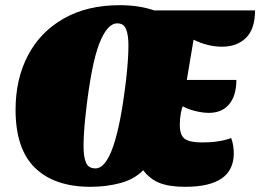

<svg xmlns="http://www.w3.org/2000/svg" viewBox="-20 -700 1003 740"><path d="M785 -265Q763 -265 735 -271.5Q707 -278 685 -290Q681 -286 677 -264Q673 -242 673 -219Q673 -179 692 -165Q711 -151 759 -151Q826 -151 871 -168Q881 -141 881 -109Q881 20 694 20Q632 20 594.5 5Q557 -10 532 -44Q498 -9 444 5.5Q390 20 329 20Q190 20 115 -53Q40 -126 40 -277Q40 -395 87.5 -486Q135 -577 225.5 -628.5Q316 -680 441 -680Q516 -680 574 -660H963Q963 -588 928 -554Q893 -520 836 -520Q781 -520 726 -547L700 -392H891Q891 -332 863.5 -298.5Q836 -265 785 -265ZM466 -393Q475 -472 475 -525Q475 -565 466 -587.5Q457 -610 432 -610Q393 -610 362.5 -531.5Q332 -453 311 -268Q302 -189 302 -136Q302 -95 311.5 -73Q321 -51 348 -51Q426 -51 466 -393Z"/></svg>

Font: Sansita Black Italic
Style: Regular
Weight: 900
Italic angle: -11°
Designer: Pablo Cosgaya
Foundry: Omnibus-Type
Version: Version 1.006